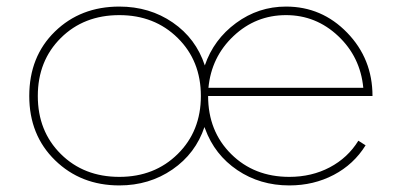

<svg xmlns="http://www.w3.org/2000/svg" viewBox="-20 -548 1222 584"><path d="M69 -256Q69 -376 147 -452Q225 -528 343 -528Q435 -528 505.5 -479.5Q576 -431 603 -349Q630 -428 698 -478Q766 -528 850 -528Q959 -528 1036 -448.5Q1113 -369 1113 -256H613Q613 -149 683 -79.5Q753 -10 860 -10Q928 -10 983 -39Q1038 -68 1070 -120L1092 -106Q1056 -48 995 -16Q934 16 860 16Q771 16 702 -30.5Q633 -77 604 -156Q602 -160 602 -162Q575 -81 504.5 -32.5Q434 16 343 16Q226 16 147.5 -60.5Q69 -137 69 -256ZM343 -10Q450 -10 520.5 -79.5Q591 -149 591 -256Q591 -363 520.5 -432.5Q450 -502 343 -502Q235 -502 165 -432.5Q95 -363 95 -256Q95 -149 165 -79.5Q235 -10 343 -10ZM614 -281H1085Q1076 -375 1008.5 -438.5Q941 -502 850 -502Q758 -502 690.5 -438.5Q623 -375 614 -281Z"/></svg>

Font: Spartan MB
Style: Regular
Weight: 250
Designer: Matt Bailey
Foundry: Matt Bailey
Version: Version 1.000